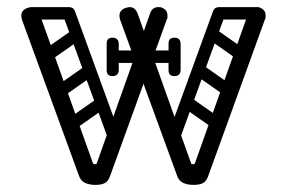

<svg xmlns="http://www.w3.org/2000/svg" viewBox="-20 -520 807 540"><path d="M248 0Q232 0 219.5 -5.5Q207 -11 202 -26L42 -464Q41 -467 40.5 -470Q40 -473 40 -476Q40 -492 58 -498Q66 -500 69 -500Q84 -500 91 -482L241 -62Q242 -58 247 -58Q252 -58 253 -63L402 -482Q408 -500 425 -500Q427 -500 430 -500Q433 -500 436 -498Q451 -492 451 -477Q451 -475 451 -471.5Q451 -468 449 -465L290 -26Q285 -11 275.5 -5.5Q266 0 248 0ZM524 0Q508 0 495.5 -5.5Q483 -11 478 -26L318 -464Q317 -467 316.5 -470Q316 -473 316 -476Q316 -492 334 -498Q342 -500 345 -500Q360 -500 367 -482L517 -62Q518 -58 523 -58Q528 -58 529 -63L678 -482Q684 -500 701 -500Q703 -500 706 -500Q709 -500 712 -498Q727 -492 727 -477Q727 -475 727 -471.5Q727 -468 725 -465L566 -26Q561 -11 551.5 -5.5Q542 0 524 0ZM51 -482Q51 -500 69 -500H173Q191 -500 191 -482Q191 -465 172 -465H68Q51 -465 51 -482ZM307 -116Q291 -111 285 -127L158 -475Q151 -492 164 -496Q185 -504 191 -488L318 -139Q320 -132 318 -125.5Q316 -119 307 -116ZM719 -482Q719 -465 702 -465H598Q579 -465 579 -482Q579 -500 597 -500H701Q719 -500 719 -482ZM463 -116Q454 -119 452 -125.5Q450 -132 452 -139L579 -488Q585 -504 606 -496Q619 -492 612 -475L485 -127Q479 -111 463 -116ZM476 -360Q476 -343 459 -343H305Q288 -343 288 -360Q288 -378 304 -378H458Q476 -378 476 -360ZM454 -323V-357Q454 -366 458 -370Q462 -374 471 -374Q481 -374 485 -370Q488 -367 488 -358V-324Q488 -306 470 -306Q454 -306 454 -323ZM488 -396V-362Q488 -353 485 -350Q481 -346 471 -346Q462 -346 458 -350Q454 -354 454 -363V-397Q454 -414 470 -414Q488 -414 488 -396ZM280 -323V-357Q280 -366 284 -370Q288 -374 297 -374Q302 -374 305.5 -373Q309 -372 311 -370Q314 -367 314 -358V-324Q314 -306 296 -306Q280 -306 280 -323ZM314 -396V-362Q314 -353 311 -350Q309 -348 305.5 -347Q302 -346 297 -346Q288 -346 284 -350Q280 -354 280 -363V-397Q280 -414 296 -414Q314 -414 314 -396ZM125 -352Q110 -341 101 -355Q97 -360 96.5 -367Q96 -374 104 -380L181 -434Q196 -444 206 -430Q210 -424 209.5 -417.5Q209 -411 202 -406ZM163 -252Q148 -241 139 -255Q135 -260 134.5 -267Q134 -274 142 -280L219 -334Q234 -344 244 -330Q248 -324 247.5 -317.5Q247 -311 240 -306ZM193 -158Q178 -147 169 -161Q165 -166 164.5 -173Q164 -180 172 -186L249 -240Q264 -250 274 -236Q278 -230 277.5 -223.5Q277 -217 270 -212ZM649 -352 572 -406Q565 -411 564.5 -417.5Q564 -424 568 -430Q578 -444 593 -434L670 -380Q678 -374 677.5 -367Q677 -360 673 -355Q664 -341 649 -352ZM611 -252 534 -306Q527 -311 526.5 -317.5Q526 -324 530 -330Q540 -344 555 -334L632 -280Q640 -274 639.5 -267Q639 -260 635 -255Q626 -241 611 -252ZM581 -158 504 -212Q497 -217 496.5 -223.5Q496 -230 500 -236Q510 -250 525 -240L602 -186Q610 -180 609.5 -173Q609 -166 605 -161Q596 -147 581 -158Z"/></svg>

Font: Agu Display Uzo
Style: Regular
Weight: 400
Version: Version 1.103